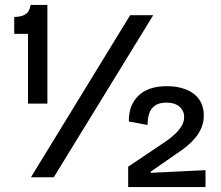

<svg xmlns="http://www.w3.org/2000/svg" viewBox="-20 -722 901 782"><path d="M94 -300V-584H38V-653Q65 -653 82.5 -663Q100 -673 105 -702H173V-300ZM106 0 510 -660H604L199 0ZM502 40V-43L658 -148Q674 -159 690.5 -174Q707 -189 718.5 -207Q730 -225 730 -245Q730 -271 711 -287.5Q692 -304 657 -304Q629 -304 612 -292.5Q595 -281 588 -261Q581 -241 581 -213L505 -227Q503 -291 542.5 -331Q582 -371 660 -371Q704 -371 738 -357.5Q772 -344 791 -317Q810 -290 810 -252Q810 -225 801 -203Q792 -181 776.5 -162Q761 -143 741 -126.5Q721 -110 699 -96L594 -23V-18L817 -29V40Z"/></svg>

Font: Bricolage Grotesque 20pt
Style: Regular
Weight: 400
Version: Version 1.001;gftools[0.9.33.dev8+g029e19f]